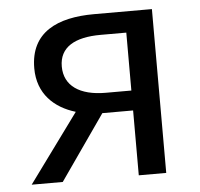

<svg xmlns="http://www.w3.org/2000/svg" viewBox="-44 -589 662 634"><g transform="rotate(-5 287.0 -271.5)"><path d="M306 -281C220 -281 169 -316 169 -380C169 -444 220 -473 306 -473H391V-281ZM36 0H139L289 -215H291H391V0H482V-543H290C169 -543 78 -502 78 -382C78 -297 132 -248 202 -227Z"/></g></svg>

Font: Noto Sans HK
Style: Regular
Weight: 400
Designer: Ryoko NISHIZUKA 西塚涼子 (kana, bopomofo & ideographs); Paul D. Hunt (Latin, Greek & Cyrillic); Sandoll Communications 산돌커뮤니
Foundry: Adobe
Version: Version 2.004;hotconv 1.0.118;makeotfexe 2.5.65603